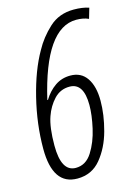

<svg xmlns="http://www.w3.org/2000/svg" viewBox="-113 -786 611 858"><g transform="rotate(-15 192.5 -357.0)"><path d="M326 -300Q326 -366 300 -404.5Q274 -443 224 -443Q184 -443 153 -421.5Q122 -400 100 -364H97Q170 -677 314 -677Q347 -677 371 -666L385 -714Q356 -724 315 -724Q247 -724 201 -681.5Q155 -639 127 -587Q81 -507 52 -389.5Q23 -272 23 -158Q23 10 137 10Q204 10 245.5 -40.5Q287 -91 306.5 -163Q326 -235 326 -300ZM75 -159Q75 -243 92 -291Q107 -334 136 -365Q165 -396 208 -396Q273 -396 273 -294Q273 -248 259.5 -188Q246 -128 217.5 -83Q189 -38 142 -38Q75 -38 75 -159Z"/></g></svg>

Font: Noto Sans Display Condensed Light
Style: Italic
Weight: 300
Width: 3
Designer: Monotype Design team
Foundry: Monotype Imaging Inc.
Version: 1.000